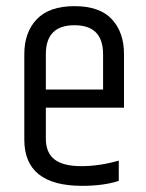

<svg xmlns="http://www.w3.org/2000/svg" viewBox="-20 -599 476 624"><path d="M59 -145V-423Q59 -494 99.5 -536.5Q140 -579 222 -579Q304 -579 343.5 -536.5Q383 -494 383 -423V-249H129V-148Q129 -103 157 -81Q185 -59 244 -59Q303 -59 366 -77V-11Q316 5 247 5Q59 5 59 -145ZM129 -308H315V-423Q315 -517 222 -517Q129 -517 129 -423Z"/></svg>

Font: Khand
Style: Regular
Weight: 400
Designer: Devanagari: Sanchit Sawaria, Jyotish Sonowal; Latin: Satya Rajpurohit
Foundry: Indian Type Foundry
Version: Version 1.100;PS 1.0;hotconv 1.0.78;makeotf.lib2.5.61930; tt